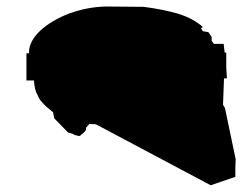

<svg xmlns="http://www.w3.org/2000/svg" viewBox="-20 -505 749 578"><path d="M299.8 -485.4 413.1 -484.4Q471.7 -476.6 515.6 -463.9Q560.5 -450.2 590.8 -423.8L585 -419.9L590.8 -411.1L607.4 -408.2L617.2 -393.6V-381.8L624 -373H653.3L656.2 -347.7L661.1 -345.7V-301.8L663.1 -269.5L654.3 -268.6L651.4 -189.5L657.2 -179.7L689.5 -25.4L688.5 -1V27.3L614.3 52.7L268.6 -130.9L249 -131.8L239.3 -121.1Q240.2 -111.3 231.4 -105.5L227.5 -101.6L225.6 -100.6L221.7 -96.7Q220.7 -95.7 217.8 -95.7Q213.9 -95.7 212.9 -96.7Q211.9 -97.7 208 -97.7Q203.1 -98.6 200.2 -101.6L184.6 -106.4L143.6 -148.4L139.6 -167Q116.2 -185.5 107.4 -196.3Q97.7 -206.1 91.8 -221.7Q85 -231.4 82 -262.7H59.6V-344.7H67.4V-347.7Q67.4 -380.9 101.6 -413.1Q135.7 -444.3 189.5 -464.8Q244.1 -484.4 299.8 -485.4Z"/></svg>

Font: My Font
Style: x-wing-ships
Weight: 500
Version: Version 0.001